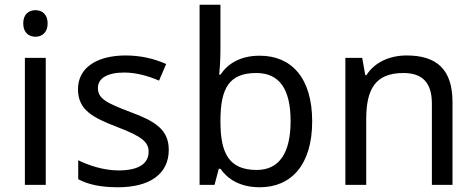

<svg xmlns="http://www.w3.org/2000/svg" viewBox="-20 -780 2010 810"><path d="M130 -737C101 -737 78 -720 78 -681C78 -643 101 -625 130 -625C157 -625 181 -643 181 -681C181 -720 157 -737 130 -737ZM173 -536H85V0H173Z M692 -148C692 -234 633 -269 531 -307C428 -346 393 -364 393 -409C393 -449 432 -474 504 -474C556 -474 606 -459 651 -440L681 -510C631 -532 575 -546 510 -546C390 -546 309 -495 309 -404C309 -316 371 -284 475 -244C580 -204 607 -180 607 -140C607 -92 569 -61 480 -61C417 -61 352 -83 310 -104V-24C351 -2 403 10 478 10C609 10 692 -44 692 -148Z M910 -575V-760H822V0H885L903 -68H910C940 -25 992 10 1076 10C1208 10 1297 -84 1297 -268C1297 -452 1209 -545 1076 -545C992 -545 940 -510 910 -465H905C907 -487 910 -530 910 -575ZM1061 -472C1159 -472 1206 -404 1206 -269C1206 -136 1159 -63 1063 -63C945 -63 910 -135 910 -267V-271C910 -408 947 -472 1061 -472Z M1695 -546C1627 -546 1561 -519 1526 -463H1521L1508 -536H1437V0H1525V-278C1525 -403 1563 -472 1682 -472C1764 -472 1802 -429 1802 -343V0H1889V-349C1889 -487 1823 -546 1695 -546Z"/></svg>

Font: Noto Sans Miao
Style: Regular
Weight: 400
Designer: Monotype Design Team
Foundry: Monotype Imaging Inc.
Version: Version 2.003